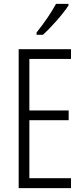

<svg xmlns="http://www.w3.org/2000/svg" viewBox="-20 -967 432 987"><path d="M332 -939V-947H268C241 -898 210 -853 168 -800V-788H201C241 -825 303 -893 332 -939ZM345 0V-51H131V-349H333V-399H131V-664H345V-714H76V0Z"/></svg>

Font: Noto Sans Lao Looped ExtraCondensed Light
Style: Regular
Weight: 300
Width: 2
Designer: Mark Frömberg, Ben Mitchell
Foundry: The Fontpad Ltd
Version: Version 1.002